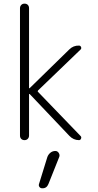

<svg xmlns="http://www.w3.org/2000/svg" viewBox="-20 -770 540 1055"><path d="M89.8 -25.4V-724.6Q89.8 -735.4 96.7 -742.7Q103.5 -750 114.7 -750Q126 -750 132.8 -743.2Q139.6 -736.3 139.6 -724.6V-287.1Q139.6 -286.1 140.6 -285.2Q141.6 -284.2 142.6 -285.2L360.4 -498Q382.8 -520.5 414.1 -519.5Q421.9 -519.5 425.3 -511.7Q428.7 -503.9 422.9 -498L189.5 -273.4Q185.5 -269.5 188.5 -265.6L422.9 -22.5Q428.7 -16.6 425.3 -8.3Q421.9 0 414.1 0Q383.8 0 361.3 -23.4L142.6 -253.9Q140.6 -253.9 139.6 -252.9V-25.4Q139.6 -14.6 132.8 -7.3Q126 0 114.7 0Q103.5 0 96.7 -6.8Q89.8 -13.7 89.8 -25.4ZM240.2 92.8Q245.1 79.1 256.8 69.3Q268.6 59.6 284.2 59.6Q295.9 59.6 302.7 70.3Q309.6 81.1 305.7 91.8L246.1 241.2Q236.3 265.6 211.9 264.6Q202.1 264.6 196.8 257.3Q191.4 250 194.3 241.2Z"/></svg>

Font: Rounded-L Mgen+ 1m light
Style: Regular
Weight: 200
Designer: [Source Han Sans]
Ryoko NISHIZUKA  (kana & ideographs); Paul D. Hunt (Latin, Greek & Cyrillic); Wenlong ZHANG  (bopomofo
Version: Version 1.059.20150602